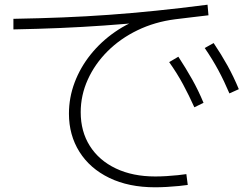

<svg xmlns="http://www.w3.org/2000/svg" viewBox="-20 -761 1040 816"><path d="M639 35Q527 35 444.5 -5Q362 -45 317.5 -116Q273 -187 273 -278Q273 -346 297 -410Q321 -474 365 -529Q409 -584 469 -625.5Q529 -667 601 -690L609 -668Q513 -659 421.5 -652.5Q330 -646 235.5 -642Q141 -638 37 -636V-681Q148 -683 247 -687Q346 -691 443 -698Q540 -705 643 -715.5Q746 -726 862 -741L866 -696Q829 -692 794 -687.5Q759 -683 724 -679Q638 -668 564.5 -632.5Q491 -597 437 -543Q383 -489 353 -422.5Q323 -356 323 -284Q323 -202 362 -140.5Q401 -79 472.5 -45Q544 -11 640 -11Q661 -11 687 -12.5Q713 -14 736 -16.5Q759 -19 772 -21L778 25Q765 27 740.5 29.5Q716 32 688.5 33.5Q661 35 639 35ZM806 -305Q783 -356 758 -402.5Q733 -449 699 -497L738 -520Q770 -471 796.5 -424Q823 -377 845 -324ZM955 -364Q933 -416 908 -462.5Q883 -509 850 -557L888 -578Q921 -529 947 -482Q973 -435 995 -382Z"/></svg>

Font: M PLUS 2 Light
Style: Regular
Weight: 300
Designer: Coji Morishita
Foundry: UNDERFOREST DESIGN
Version: Version 1.001